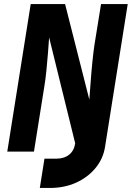

<svg xmlns="http://www.w3.org/2000/svg" viewBox="-20 -750 652 950"><path d="M177 180 200 35H260Q298 35 322.5 15Q347 -5 352 -41L223 -565Q221 -533 217.5 -489Q214 -445 209.5 -400Q205 -355 199 -320L148 0H16L132 -730H302L422 -257Q425 -294 428.5 -343.5Q432 -393 437 -442.5Q442 -492 447 -526L480 -730H612L500 -25Q491 35 452.5 81.5Q414 128 356 154Q298 180 227 180Z"/></svg>

Font: JetBrains Mono ExtraBold
Style: Italic
Weight: 800
Italic angle: -9°
Monospace: yes
Designer: Philipp Nurullin, Konstantin Bulenkov
Foundry: JetBrains
Version: Version 2.305; ttfautohint (v1.8.4.7-5d5b)